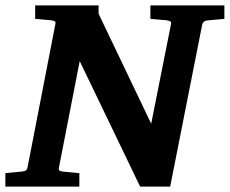

<svg xmlns="http://www.w3.org/2000/svg" viewBox="-34 -691 851 711"><path d="M731.9 -615.2Q717.8 -612.8 714.8 -600.1L596.2 0H484.9L261.2 -464.8L184.1 -69.8Q182.6 -61 187 -58.6Q191.4 -56.2 202.1 -55.2Q210.9 -54.7 220.2 -53.7Q228.5 -52.7 238.5 -51.8Q248.5 -50.8 259.8 -49.8V0H-14.2V-49.8Q-3.4 -50.8 6.6 -51.8Q16.6 -52.7 24.9 -53.7Q34.2 -54.7 43 -55.2Q53.7 -56.2 59.6 -58.6Q65.4 -61 67.9 -70.8L170.9 -601.1Q173.3 -609.9 168 -612.5Q162.6 -615.2 152.8 -616.2Q144 -616.7 134.8 -617.7Q126.5 -618.7 116.5 -619.4Q106.4 -620.1 96.2 -621.1V-670.9H331.1V-640.1L525.9 -232.9L599.1 -601.1Q601.6 -609.9 595.2 -612.5Q588.9 -615.2 580.1 -616.2Q570.8 -616.7 561.5 -617.7Q553.2 -618.7 543 -619.4Q532.7 -620.1 522.9 -621.1V-670.9H796.9V-621.1Z"/></svg>

Font: Charis SIL CyrE
Style: Bold Italic
Weight: 700
Italic angle: -11°
Foundry: SIL International
Version: Version 5.000